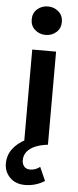

<svg xmlns="http://www.w3.org/2000/svg" viewBox="-77 -769 415 1027"><g transform="rotate(5 130.5 -256.0)"><path d="M74 0V-500H202V0ZM138 -584Q105 -584 81 -605Q57 -626 57 -660.5Q57 -695 81 -716Q105 -737 138 -737Q171 -737 195 -716Q219 -695 219 -660.5Q219 -626 195 -605Q171 -584 138 -584ZM99 225Q47 225 16.8 194.2Q-13.5 163.5 -13.5 118.5Q-13 73.5 13.2 39.2Q39.5 5 84.8 -17.2Q130 -39.5 187 -46L201.5 0Q161.5 4.5 133.5 16.8Q105.5 29 90.5 48Q75.5 67 75 93.5Q75 113.5 85.8 127Q96.5 140.5 119.5 140.5Q133.5 140.5 147 135.2Q160.5 130 171 121.5L203.5 194.5Q180.5 209 153.8 217Q127 225 99 225Z"/></g></svg>

Font: Geologica Medium
Style: Regular
Weight: 500
Designer: Sindre Bremnes, Frode Helland
Foundry: Monokrom Skriftforlag AS
Version: Version 1.010;gftools[0.9.28]